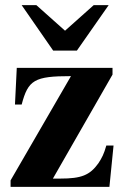

<svg xmlns="http://www.w3.org/2000/svg" viewBox="-20 -724 484 744"><path d="M401 -704H343L232 -605L121 -704H64L186 -528H278ZM420 -160H392C383 -128 375 -112 361 -91C328 -45 295 -32 214 -32H185L416 -435V-461H45L38 -319H64C89 -414 113 -429 255 -429L21 -25V0H404Z"/></svg>

Font: XITS Math
Style: Bold
Weight: 700
Designer: MicroPress Inc., with final additions and corrections provided by Coen Hoffman, Elsevier (retired)
Version: Version 1.105